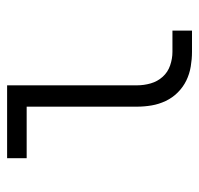

<svg xmlns="http://www.w3.org/2000/svg" viewBox="-30 -530 560 540"><g transform="rotate(-90 250.0 -260.0)"><path d="M374 0Q354 0 333 -3.5Q312 -7 293.5 -16Q275 -25 260 -40Q245 -55 236 -74Q227 -93 223.5 -113.5Q220 -134 220 -155V-465H75V-520H280V-155Q280 -135 285.5 -116Q291 -97 304 -82.5Q317 -68 336 -61.5Q355 -55 374 -55H434V0Z"/></g></svg>

Font: Iosevka Curly Light
Style: Regular
Weight: 300
Monospace: yes
Designer: Belleve Invis
Foundry: Belleve Invis
Version: Version 22.1.2; ttfautohint (v1.8.4)